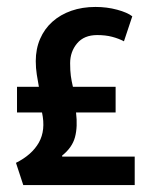

<svg xmlns="http://www.w3.org/2000/svg" viewBox="-20 -533 434 553"><path d="M255 -513Q288 -513 317.5 -505Q347 -497 361 -486L337 -414Q322 -422 303 -427Q284 -432 260 -432Q222 -432 202 -408Q182 -384 182 -351Q182 -329 184 -314.5Q186 -300 190 -283H313V-209H199Q204 -168 196 -138Q188 -108 159 -85V-82H368V0H47L26 -64Q72 -87 92 -122.5Q112 -158 101 -209H29V-283H92Q89 -299 86 -318Q83 -337 83 -357Q83 -392 95.5 -421Q108 -450 131 -470.5Q154 -491 185.5 -502Q217 -513 255 -513Z"/></svg>

Font: Mukta Malar SemiBold
Style: Regular
Weight: 600
Designer: Aadarsh Rajan, Girish Dalvi, Yashodeep Gholap
Foundry: Ek Type
Version: Version 2.538;PS 1.000;hotconv 16.6.51;makeotf.lib2.5.65220;